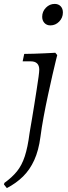

<svg xmlns="http://www.w3.org/2000/svg" viewBox="-83 -722 348 983"><path d="M124 -21Q115 48 92.5 97.5Q70 147 35 181.5Q0 216 -48 241L-63 222L-60 214Q-21 186 4 155Q29 124 44 78Q59 32 68 -38Q68 -38 71.5 -59.5Q75 -81 81 -115Q87 -149 93 -188.5Q99 -228 105 -265Q111 -302 114.5 -329Q118 -356 118 -365Q118 -408 74 -408H33L41 -446Q64 -446 91.5 -447Q119 -448 143.5 -449Q168 -450 184 -451Q200 -452 200 -452L210 -440Q210 -440 203 -412Q196 -384 185.5 -338Q175 -292 163 -236.5Q151 -181 140.5 -124.5Q130 -68 124 -21ZM175 -592Q156 -592 144.5 -604.5Q133 -617 133 -636Q133 -663 152 -682.5Q171 -702 197 -702Q216 -702 227.5 -690Q239 -678 239 -658Q239 -631 220 -611.5Q201 -592 175 -592Z"/></svg>

Font: Alegreya
Style: Italic
Weight: 400
Italic angle: -7°
Designer: Juan Pablo del Peral
Foundry: Huerta Tipografica
Version: Version 2.009